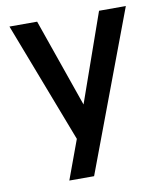

<svg xmlns="http://www.w3.org/2000/svg" viewBox="-81 -592 713 840"><g transform="rotate(-10 276.0 -171.5)"><path d="M223 9 159 183H269L535 -526H416L278 -134L141 -526H18Z"/></g></svg>

Font: All Genders v4
Style: Regular
Weight: 400
Designer: Rassam Alawdi
Foundry: Rassam Art
Version: Version 3.100;FEAKit 1.0